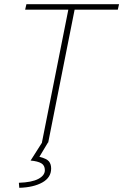

<svg xmlns="http://www.w3.org/2000/svg" viewBox="-20 -680 588 916"><path d="M180 0 306 -634H100L106 -660H548L542 -634H336L210 0ZM72 216 70 192Q132 190 163 173.5Q194 157 194 132Q194 109 177 99Q160 89 126 86L182 -2H210L168 68Q203 77 213.5 90Q224 103 224 124Q224 167 182 190.5Q140 214 72 216Z"/></svg>

Font: Source Sans 3 VF
Style: Italic
Weight: 200
Italic angle: -11°
Designer: Paul D. Hunt
Foundry: Adobe Systems Incorporated
Version: Version 3.042;hotconv 1.0.118;makeotfexe 2.5.65603